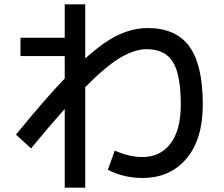

<svg xmlns="http://www.w3.org/2000/svg" viewBox="-20 -810 1040 890"><path d="M75 -635H280V-790H375V-539Q463 -618 530.5 -649Q598 -680 665 -680Q795 -680 857.5 -595Q920 -510 920 -325Q920 -164 844 -74.5Q768 15 640 15Q554 15 480 -23L512 -112Q580 -82 640 -82Q723 -82 770.5 -144.5Q818 -207 818 -325Q818 -465 781 -523.5Q744 -582 660 -582Q605 -582 539 -543.5Q473 -505 375 -406V60H280V-305Q211 -228 124 -122L54 -186Q192 -355 280 -446V-550H75Z"/></svg>

Font: Mplus 1p Medium
Style: Regular
Weight: 500
Version: Version 1.061